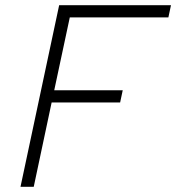

<svg xmlns="http://www.w3.org/2000/svg" viewBox="-20 -720 679 740"><path d="M59 0 208 -700H639L629 -653H249L189 -372H453L443 -325H179L110 0Z"/></svg>

Font: Red Hat Mono
Style: Italic
Weight: 300
Italic angle: -12°
Monospace: yes
Designer: Pentagram, MCKL
Foundry: Pentagram, MCKL
Version: Version 1.023